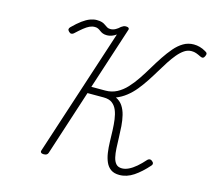

<svg xmlns="http://www.w3.org/2000/svg" viewBox="-137 -1181 1501 1363"><g transform="rotate(15 613.5 -499.0)"><path d="M851 17Q812 17 788 0Q764 -17 751 -46.5Q738 -76 732.5 -113.5Q727 -151 726 -192.5Q725 -234 723.5 -276Q722 -318 717 -355.5Q712 -393 700 -422Q688 -451 665 -468.5Q642 -486 602 -486H483L327 -5Q324 4 316.5 9Q309 14 294 14Q281 14 275 8Q269 2 272 -7L577 -942Q561 -930 543.5 -924Q526 -918 510 -918Q491 -918 478.5 -923Q466 -928 456.5 -935.5Q447 -943 437 -948Q427 -953 413 -953Q393 -953 374.5 -944.5Q356 -936 333 -917.5Q310 -899 279 -870Q271 -864 262.5 -863.5Q254 -863 244 -873Q235 -882 235.5 -890Q236 -898 244 -906Q280 -942 309.5 -963.5Q339 -985 364.5 -994.5Q390 -1004 413 -1004Q438 -1004 452.5 -999Q467 -994 477.5 -986Q488 -978 498 -972.5Q508 -967 522 -967Q541 -967 559 -977Q577 -987 591 -1001Q601 -1008 608 -1011Q615 -1014 625 -1014Q639 -1014 645 -1008Q651 -1002 646 -991L498 -536H601Q647 -536 685 -556Q723 -576 755 -610.5Q787 -645 815.5 -687.5Q844 -730 871 -775.5Q898 -821 926 -863Q954 -905 983.5 -939.5Q1013 -974 1047.5 -994.5Q1082 -1015 1124 -1015Q1146 -1015 1168 -1009Q1190 -1003 1212 -990Q1224 -984 1226.5 -976.5Q1229 -969 1223 -956Q1218 -944 1210 -941Q1202 -938 1190 -944Q1170 -954 1154.5 -959.5Q1139 -965 1121 -965Q1092 -965 1067.5 -948.5Q1043 -932 1019.5 -904Q996 -876 973 -840.5Q950 -805 926.5 -765.5Q903 -726 877 -686.5Q851 -647 822.5 -612Q794 -577 759.5 -550Q725 -523 686 -508Q718 -493 736.5 -465Q755 -437 764 -400Q773 -363 776 -322Q779 -281 780 -240Q781 -199 783 -161.5Q785 -124 791.5 -95.5Q798 -67 813 -50Q828 -33 857 -33Q880 -33 906 -45.5Q932 -58 959.5 -81.5Q987 -105 1016 -138Q1023 -145 1032 -146Q1041 -147 1049 -140Q1060 -132 1061 -123Q1062 -114 1055 -107Q1005 -50 955 -16.5Q905 17 851 17Z"/></g></svg>

Font: Playwrite US Trad ExtraLight
Style: Regular
Weight: 250
Designer: Veronika Burian, José Scaglione
Foundry: TypeTogether
Version: Version 1.003